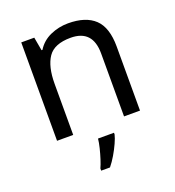

<svg xmlns="http://www.w3.org/2000/svg" viewBox="-138 -654 894 983"><g transform="rotate(-20 309.0 -162.5)"><path d="M343 -546Q439 -546 488 -499.5Q537 -453 537 -349V0H450V-343Q450 -472 330 -472Q241 -472 207 -422Q173 -372 173 -278V0H85V-536H156L169 -463H174Q200 -505 246 -525.5Q292 -546 343 -546ZM373 70Q369 88 356.5 115.5Q344 143 327.5 171Q311 199 293 221H245V209Q253 192 261.5 165.5Q270 139 277 110.5Q284 82 286 61H373Z"/></g></svg>

Font: Noto Sans Saurashtra
Style: Regular
Weight: 400
Designer: Monotype Design Team
Foundry: Monotype Imaging Inc.
Version: Version 2.001; ttfautohint (v1.8.4.7-5d5b)